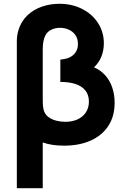

<svg xmlns="http://www.w3.org/2000/svg" viewBox="-20 -755 656 1015"><path d="M69 -540Q69 -564.5 77 -594Q91 -641.5 124.2 -673.2Q157.5 -705 201.8 -720Q246 -735 294 -735Q360.5 -735 414.2 -707.8Q468 -680.5 498.5 -632.8Q529 -585 529 -526Q529 -489 516.2 -456.5Q503.5 -424 477 -399Q511.5 -384.5 536 -357.2Q560.5 -330 573.2 -292.8Q586 -255.5 586 -212Q586 -140.5 552.8 -89.5Q519.5 -38.5 459.2 -11.8Q399 15 319 15Q287.5 15 259.2 11Q231 7 206 -2V240H69ZM325 -111Q362 -111 390.2 -124Q418.5 -137 434.2 -161.2Q450 -185.5 450 -218Q450 -253.5 431.2 -276.8Q412.5 -300 378.8 -311Q345 -322 299 -322V-440Q344 -443 368 -465Q392 -487 392 -523Q392 -550 378.8 -569.2Q365.5 -588.5 343.8 -598.2Q322 -608 297 -608Q273 -608 251.8 -598.2Q230.5 -588.5 219 -566Q206 -540 206 -493V-225Q206 -186 213 -167Q220 -147.5 237.8 -135Q255.5 -122.5 278.5 -116.8Q301.5 -111 325 -111Z"/></svg>

Font: Vela Sans ExtBd
Style: Regular
Weight: 800
Designer: Principal design: Mikhail Sharanda - project Manrope.
Design modification: Ravid Balaliev
Foundry: Mikhail Sharanda
Version: Version 1.001